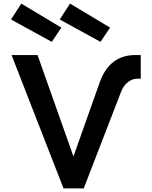

<svg xmlns="http://www.w3.org/2000/svg" viewBox="-20 -1044 844 1064"><path d="M41 -936 98 -1024 320 -891 267 -812ZM311 -936 368 -1024 590 -891 537 -812ZM332 0 44 -739H188L387 -177L532 -586Q586 -739 730 -739H760V-608H742Q713 -608 689 -589Q665 -570 652 -538L444 0Z"/></svg>

Font: Involve
Style: Bold
Weight: 700
Designer: Stefan Peev
Foundry: Context Ltd.
Version: Version 1.001